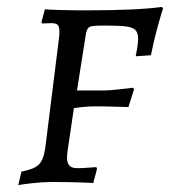

<svg xmlns="http://www.w3.org/2000/svg" viewBox="-20 -527 492 556"><path d="M174 -71Q174 -55 181 -47.5Q188 -40 204 -40Q220 -40 236.5 -41.5Q253 -43 259 -43L261 -38L250 3Q237 2 202 1Q167 0 131 0Q104 0 73 3.5Q42 7 33 9L42 -30Q79 -37 92.5 -50.5Q106 -64 111 -98L151 -418Q152 -425 152 -437Q152 -450 147 -455Q142 -460 128 -460L102 -459L100 -463L110 -500Q121 -499 154.5 -498Q188 -497 227 -497Q379 -497 449 -507L452 -502Q448 -491 437 -451.5Q426 -412 417 -367L373 -364Q374 -369 377 -386Q380 -403 380 -415Q380 -432 372 -440Q364 -448 344.5 -450.5Q325 -453 284 -453Q258 -453 248 -451.5Q238 -450 234 -444Q230 -438 228 -424L203 -265H282Q297 -265 326.5 -268.5Q356 -272 366 -273L368 -268L352 -217Q342 -217 314 -218Q286 -219 255 -219Q229 -219 194 -214L176 -92Q174 -76 174 -71Z"/></svg>

Font: Alegreya SC
Style: Italic
Weight: 400
Italic angle: -7°
Designer: Juan Pablo del Peral
Foundry: Huerta Tipografica
Version: Version 2.007; ttfautohint (v1.6)